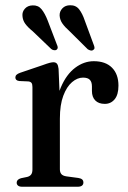

<svg xmlns="http://www.w3.org/2000/svg" viewBox="-20 -711 486 731"><path d="M191 -259.5Q191 -330.5 212 -379.2Q233 -428 266.2 -453Q299.5 -478 337 -478Q382 -478 406.5 -453.2Q431 -428.5 431 -385Q431 -350.5 416.5 -333Q402 -315.5 379 -315.5Q355.5 -315.5 342.8 -328.5Q330 -341.5 330 -365V-382Q330 -399 322 -407.2Q314 -415.5 296 -415.5Q274.5 -415.5 254.2 -398.2Q234 -381 221 -346.5Q208 -312 208 -259.5ZM203 -449 208 -329V-66.5Q208 -54.5 213.8 -48Q219.5 -41.5 233 -39.5L278 -33.5Q288 -32 292.8 -27.8Q297.5 -23.5 297.5 -16Q297.5 -8.5 292 -4.2Q286.5 0 275.5 0H64.5Q54 0 48.8 -4.2Q43.5 -8.5 43.5 -15.5Q43.5 -21.5 47.5 -25.8Q51.5 -30 60 -32.5L84 -37.5Q93.5 -40 98.5 -46.5Q103.5 -53 103.5 -66V-379.5Q103.5 -390.5 100 -395.2Q96.5 -400 88 -401L53.5 -402.5Q45.5 -403.5 42 -407Q38.5 -410.5 38.5 -416Q38.5 -422 42.8 -426.2Q47 -430.5 57 -434L141 -462.5Q160 -469.5 169 -471.8Q178 -474 183.5 -474Q192.5 -474 197 -468.2Q201.5 -462.5 203 -449ZM161.5 -633 196.5 -541.5Q199.5 -535.5 199.8 -530.5Q200 -525.5 196 -522Q192 -519 186 -519.8Q180 -520.5 175 -524.5L104 -592.5Q86.5 -606.5 76.5 -620Q66.5 -633.5 65.5 -650.5Q64 -666 74.8 -678Q85.5 -690 104 -690.5Q125.5 -691.5 138.2 -675.8Q151 -660 161.5 -633ZM303 -632 337 -540Q339.5 -534 339.8 -529Q340 -524 335 -521Q331 -517.5 325.2 -518.8Q319.5 -520 314 -523.5L243.5 -593.5Q227.5 -607.5 217.8 -621.2Q208 -635 207 -652Q206.5 -667.5 217.5 -679.2Q228.5 -691 247 -691Q269 -691.5 281.5 -675.2Q294 -659 303 -632Z"/></svg>

Font: Fraunces 24pt
Style: Regular
Weight: 400
Version: Version 1.000;[b76b70a41]